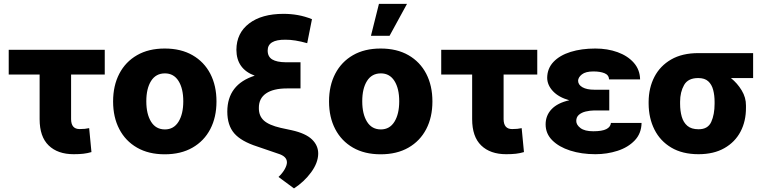

<svg xmlns="http://www.w3.org/2000/svg" viewBox="-20 -811 4047 1022"><path d="M537.6 -545.9V-414.1H358.4V-176.3Q358.9 -124 403.8 -124Q421.4 -124 431.2 -125.2Q440.9 -126.5 454.6 -128.9L466.8 -1.5Q445.3 4.9 423.8 7.3Q402.3 9.8 372.1 9.8Q287.1 9.8 239 -36.9Q190.9 -83.5 190.9 -176.8V-414.1H26.4V-545.9Z M856.9 10.3Q771 10.3 709.5 -25.1Q647.9 -60.5 615 -123.8Q582 -187 582 -271Q582 -355 615 -418.5Q647.9 -481.9 709.5 -517.3Q771 -552.7 856.9 -552.7Q942.9 -552.7 1004.6 -517.3Q1066.4 -481.9 1099.4 -418.5Q1132.3 -355 1132.3 -271Q1132.3 -187 1099.4 -123.8Q1066.4 -60.5 1004.6 -25.1Q942.9 10.3 856.9 10.3ZM857.9 -122.1Q904.8 -122.1 930.2 -163.1Q955.6 -204.1 955.6 -272Q955.6 -339.8 930.2 -380.1Q904.8 -420.4 857.9 -420.4Q809.6 -420.4 784.2 -380.1Q758.8 -339.8 758.8 -272Q758.8 -204.1 784.2 -163.1Q809.6 -122.1 857.9 -122.1Z M1640.6 -709 1615.2 -581.1Q1548.3 -600.1 1499.5 -599.6Q1404.8 -600.6 1404.8 -542Q1404.8 -509.3 1429 -494.6Q1453.1 -480 1501.5 -479.5H1579.6V-340.3H1507.3Q1435.1 -340.3 1396.2 -313.7Q1357.4 -287.1 1357.9 -236.3Q1357.4 -194.3 1384.3 -169.7Q1411.1 -145 1474.1 -130.4L1533.2 -117.7Q1607.4 -101.1 1640.9 -68.6Q1674.3 -36.1 1673.8 7.8Q1672.9 56.2 1636 106.4Q1599.1 156.7 1544.9 191.9L1462.4 130.9Q1483.4 111.3 1495.4 89.8Q1507.3 68.4 1507.3 53.2Q1507.3 21 1460 6.8L1349.1 -31.2Q1263.7 -58.6 1226.8 -101.3Q1189.9 -144 1189.9 -217.3Q1190.4 -361.8 1335.9 -408.2Q1238.8 -443.8 1238.3 -545.9Q1238.8 -634.8 1305.9 -686Q1373 -737.3 1489.3 -737.3Q1528.3 -737.3 1565.4 -730.7Q1602.5 -724.1 1640.6 -709Z M2006.3 10.3Q1920.4 10.3 1858.9 -25.1Q1797.4 -60.5 1764.4 -123.8Q1731.4 -187 1731.4 -271Q1731.4 -355 1764.4 -418.5Q1797.4 -481.9 1858.9 -517.3Q1920.4 -552.7 2006.3 -552.7Q2092.3 -552.7 2154.1 -517.3Q2215.8 -481.9 2248.8 -418.5Q2281.7 -355 2281.7 -271Q2281.7 -187 2248.8 -123.8Q2215.8 -60.5 2154.1 -25.1Q2092.3 10.3 2006.3 10.3ZM2007.3 -122.1Q2054.2 -122.1 2079.6 -163.1Q2105 -204.1 2105 -272Q2105 -339.8 2079.6 -380.1Q2054.2 -420.4 2007.3 -420.4Q1959 -420.4 1933.6 -380.1Q1908.2 -339.8 1908.2 -272Q1908.2 -204.1 1933.6 -163.1Q1959 -122.1 2007.3 -122.1ZM1954.6 -620.6 1997.1 -790.5H2146.5L2053.7 -620.6Z M2839.8 -545.9V-414.1H2660.6V-176.3Q2661.1 -124 2706.1 -124Q2723.6 -124 2733.4 -125.2Q2743.2 -126.5 2756.8 -128.9L2769 -1.5Q2747.6 4.9 2726.1 7.3Q2704.6 9.8 2674.3 9.8Q2589.4 9.8 2541.3 -36.9Q2493.2 -83.5 2493.2 -176.8V-414.1H2328.6V-545.9Z M3142.6 -333.5H3223.1V-223.1H3142.6Q3119.6 -222.7 3097.9 -217.5Q3076.2 -212.4 3061.8 -200.2Q3047.4 -188 3047.4 -167Q3047.4 -146.5 3069.8 -129.4Q3092.3 -112.3 3137.7 -112.3Q3185.1 -112.3 3207.5 -123.8Q3230 -135.3 3231.9 -156.7H3395Q3394 -100.6 3358.6 -63.5Q3323.2 -26.4 3267.3 -8.3Q3211.4 9.8 3149.4 9.8Q3075.2 9.8 3015.1 -9.5Q2955.1 -28.8 2919.7 -64.2Q2884.3 -99.6 2884.3 -148.9Q2884.3 -196.3 2916 -229.7Q2947.8 -263.2 3010.3 -277.3Q2954.1 -293 2923.6 -325.4Q2893.1 -357.9 2892.6 -396.5Q2893.1 -446.8 2926.3 -481.7Q2959.5 -516.6 3017.3 -534.7Q3075.2 -552.7 3148.9 -552.7Q3213.9 -552.7 3267.6 -533.2Q3321.3 -513.7 3353.8 -476.8Q3386.2 -439.9 3387.2 -388.2H3222.2Q3220.7 -412.1 3197.5 -421.4Q3174.3 -430.7 3138.7 -430.7Q3097.2 -430.7 3077.4 -415Q3057.6 -399.4 3057.1 -380.9Q3057.6 -359.4 3080.6 -346.4Q3103.5 -333.5 3142.6 -333.5Z M3432.6 -258.8V-269.5Q3433.1 -343.3 3463.4 -401.9Q3493.7 -460.4 3552.5 -494.4Q3611.3 -528.3 3697.3 -528.3H3988.8V-395.5H3870.6Q3904.8 -368.2 3928 -329.8Q3951.2 -291.5 3950.7 -249V-238.3Q3951.2 -166.5 3921.9 -110.6Q3892.6 -54.7 3835.9 -22.5Q3779.3 9.8 3698.2 9.8Q3612.3 9.8 3553.2 -25.4Q3494.1 -60.5 3463.6 -121.3Q3433.1 -182.1 3432.6 -258.8ZM3600.1 -269.5V-258.8Q3600.1 -220.7 3608.9 -189.9Q3617.7 -159.2 3638.9 -141.1Q3660.2 -123 3698.2 -123Q3748 -122.6 3765.9 -162.1Q3783.7 -201.7 3783.7 -258.8V-269.5Q3783.7 -303.7 3776.1 -332.5Q3768.6 -361.3 3749.8 -378.4Q3731 -395.5 3697.3 -395.5Q3642.6 -396 3621.3 -358.4Q3600.1 -320.8 3600.1 -269.5Z"/></svg>

Font: Inter Tight ExtraBold
Style: Regular
Weight: 800
Designer: Rasmus Andersson
Foundry: rsms
Version: Version 3.004; ttfautohint (v1.8.4.7-5d5b)